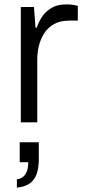

<svg xmlns="http://www.w3.org/2000/svg" viewBox="-20 -558 392 876"><path d="M75 0V-526H135L142 -432H148Q155 -455 170.5 -479.5Q186 -504 213.5 -521Q241 -538 283 -538Q298 -538 312 -536Q326 -534 335 -531V-464H297Q255 -464 227 -448.5Q199 -433 182 -406.5Q165 -380 157.5 -349Q150 -318 150 -287V0ZM57 298V260Q83 257 96 237Q109 217 109 182H70V91H157V169Q157 211 146 239Q135 267 112.5 281Q90 295 57 298Z"/></svg>

Font: Archivo SemiExpanded Light
Style: Regular
Weight: 300
Width: 6
Designer: Hector Gatti
Foundry: Omnibus-Type
Version: Version 2.001